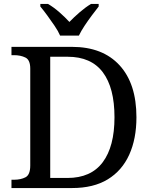

<svg xmlns="http://www.w3.org/2000/svg" viewBox="-20 -951 767 971"><path d="M38 0V-42H51Q85 -42 109 -54.5Q133 -67 133 -114V-604Q133 -648 108.5 -660Q84 -672 51 -672H38V-714H344Q499 -714 584.5 -621Q670 -528 670 -358Q670 -249 633.5 -168.5Q597 -88 525 -44Q453 0 344 0ZM321 -51Q440 -51 499.5 -130.5Q559 -210 559 -358Q559 -507 500 -585.5Q441 -664 322 -664H234V-51ZM284 -771Q274 -794 256 -820.5Q238 -847 219 -873Q200 -899 184 -918V-931H223Q252 -914 280.5 -889Q309 -864 331 -840Q354 -864 383 -889Q412 -914 440 -931H479V-918Q464 -899 444.5 -873Q425 -847 407.5 -820.5Q390 -794 379 -771Z"/></svg>

Font: Noto Serif Dives Akuru
Style: Regular
Weight: 400
Designer: Fernando Caro
Foundry: Fernando Caro
Version: Version 2.000; ttfautohint (v1.8.4.7-5d5b)